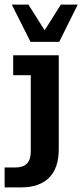

<svg xmlns="http://www.w3.org/2000/svg" viewBox="-53 -639 356 830"><path d="M-33 171V85H13Q47 85 63.5 68Q80 51 80 16V-314H4V-400H201V5Q201 88 159 129.5Q117 171 39 171ZM79 -458 -2 -619H70L140 -508L210 -619H283L203 -458Z"/></svg>

Font: Rokkitt SemiBold
Style: Bold
Weight: 700
Version: Version 3.103